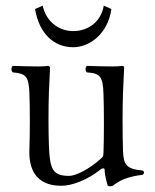

<svg xmlns="http://www.w3.org/2000/svg" viewBox="-20 -647 547 679"><path d="M197 10C234 10 289 -10 336 -48C341 -52 350 -54 350 -47C350 -25 361 10 361 10C368 13 372 12 379 10C400 -7 427 -22 485 -29C491 -35 491 -38 485 -44C424 -49 417 -67 415 -114C413 -164 413 -270 415 -320C416 -349 419 -408 419 -408C419 -411 417 -414 412 -414C407 -413 392 -412 378 -412C347 -412 322 -413 287 -414C281 -408 281 -397 287 -391C334 -388 344 -377 346 -314C348 -264 348 -158 346 -108C345 -90 344 -93 331 -81C296 -50 249 -25 225 -25C166 -25 156 -48 153 -133C151 -183 151 -270 153 -320C154 -349 157 -408 157 -408C157 -411 154 -414 149 -414C144 -413 130 -412 116 -412C85 -412 60 -413 25 -414C19 -408 19 -397 25 -391C71 -387 82 -378 84 -316C86 -266 86 -170 84 -120C81 -54 103 10 197 10ZM131 -627 104 -615C118 -530 169 -480 239 -480C298 -480 362 -529 374 -615L347 -627C337 -569 291 -537 239 -537C185 -537 142 -574 131 -627Z"/></svg>

Font: Libertinus Serif Display
Style: Regular
Weight: 400
Designer: Philipp H. Poll, Khaled Hosny
Foundry: Caleb Maclennan
Version: Version 7.050;RELEASE